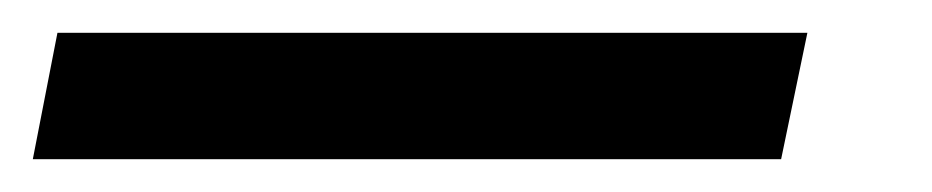

<svg xmlns="http://www.w3.org/2000/svg" viewBox="-67 41 568 117"><path d="M425 61 409 138H-47L-32 61Z"/></svg>

Font: mr_Source Sans Pro
Style: Bold Italic
Weight: 700
Italic angle: -11°
Designer: Paul D. Hunt
Foundry: Adobe Systems Incorporated
Version: Version 1.036;July 10, 2024;FontCreator 11.5.0.2430 64-bit